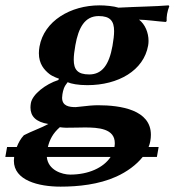

<svg xmlns="http://www.w3.org/2000/svg" viewBox="-61 -459 652 717"><path d="M492.2 -289C493.2 -294.7 493.7 -300.5 493.7 -306.4C493.7 -336.5 481.1 -368.1 458.2 -385.6C487.9 -385.1 523.4 -379.4 557.8 -377L561.3 -380C560.9 -389 561.5 -398 563 -407C564.6 -416 567.6 -427 571.2 -436L568.7 -439C520.2 -434.9 456.8 -434.3 381.5 -430.4C364.6 -436 332.2 -439 310.7 -439C202.7 -439 103.5 -381 86.5 -285C85 -276.1 84.2 -267.8 84.2 -260.3C84.2 -220.3 104.1 -198.1 123 -183C136 -172.6 159.4 -165 159.4 -165L156.5 -160C109.3 -145 60.1 -106.8 54.3 -74C53.3 -68.2 52.8 -62.6 52.8 -57.4C52.8 -24.7 73.1 -3.3 119.6 4C95.6 17.6 54.6 32 28.2 46C16.2 58.6 7.7 74.3 1.7 90H-34.6L-41.1 127H-8.1C-8.8 132 -9.2 136.7 -9.2 141.3C-9.2 214.6 82.3 238 165.3 238C230.6 238 307.8 230.2 373.4 200.5C413 182.6 448.4 156.7 471.9 127H524.9L531.4 90H493.9C496.8 82.8 499 75.4 500.3 68C501.8 59.6 502.5 51.8 502.5 44.4C502.5 -48.8 390.2 -66 304.9 -66C287.9 -66 264.6 -64 241 -61C226.9 -60 226.7 -59 221.7 -59C196.8 -59 170.9 -63 170.9 -94.2C170.9 -98 171.3 -102.3 172.1 -107C175 -123.1 177.6 -135 191.6 -152C204.8 -146 231 -141 265.1 -141C381.1 -141 475.8 -195.9 492.2 -289ZM359.1 -288C346.5 -217 320.2 -181 272.2 -181C228.7 -181 214.4 -199.3 214.4 -236.2C214.4 -251.1 216.7 -269 220.4 -290C232.1 -356 255.6 -399 307.6 -399C350.5 -399 365.1 -380.6 365.1 -342.7C365.1 -327.6 362.8 -309.4 359.1 -288ZM366.4 90H117.8C124.3 62.9 136.1 39.1 162.5 16C168.7 16.8 176.1 18 185.1 18C214.6 18 241.5 17 255.3 17C306.8 17 367.7 21.1 367.7 75.6C367.7 80 367.3 84.8 366.4 90ZM352 127C325.7 167.6 268.9 193 201.2 193C171.4 193 118.3 176.8 113.8 127Z"/></svg>

Font: Linux Biolinum O 
Style: Bold Italic
Weight: 700
Designer: Philipp H. Poll
Foundry: Philipp H. Poll
Version: Version 1.3.2